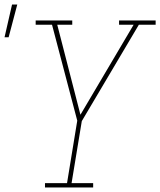

<svg xmlns="http://www.w3.org/2000/svg" viewBox="-58 -825 705 845"><path d="M352 0H140V-19H237L282 -294L171 -716H99V-735H260V-716H194L296 -320L530 -716H466V-735H627V-716H553L302 -292L257 -19H352ZM-38 -661 -5 -805H18L-20 -661Z"/></svg>

Font: Iosevka HT Thin Extended
Style: Italic
Weight: 100
Width: 7
Italic angle: -9°
Monospace: yes
Designer: Belleve Invis
Foundry: Belleve Invis
Version: Version 32.3.0; ttfautohint (v1.8.4)